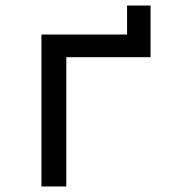

<svg xmlns="http://www.w3.org/2000/svg" viewBox="-20 -675 640 695"><path d="M130 0V-550H440V-655H525V-468H220V0Z"/></svg>

Font: JetBrains Mono
Style: Regular
Weight: 400
Monospace: yes
Designer: Philipp Nurullin, Konstantin Bulenkov
Foundry: JetBrains
Version: Version 2.305